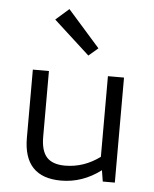

<svg xmlns="http://www.w3.org/2000/svg" viewBox="-54 -798 688 856"><g transform="rotate(5 290.0 -370.5)"><path d="M251 12Q83 12 83 -165V-470H155V-176Q155 -113 181 -84.5Q207 -56 263 -56Q347 -56 419 -109V-470H491V0H437L429 -50Q347 12 251 12ZM324 -554 163 -701 222 -753 366 -590Z"/></g></svg>

Font: Sometype Mono
Style: Regular
Weight: 400
Monospace: yes
Designer: Ryoichi Tsunekawa
Foundry: Dharma Type
Version: Version 1.000; ttfautohint (v1.8.3)